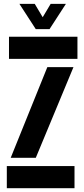

<svg xmlns="http://www.w3.org/2000/svg" viewBox="-20 -994 445 1014"><path d="M16 0V-117H373.5V0ZM27.5 -683V-800H389V-683ZM36.5 -160.5 230 -639.5H368L169 -160.5ZM169 -840 82.5 -973.5H163.5L205.5 -903L247.5 -973.5H328L241.5 -840Z"/></svg>

Font: Big Shoulders Stencil Text Thin ExtraBold
Style: Regular
Weight: 800
Version: Version 2.001